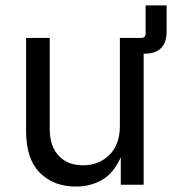

<svg xmlns="http://www.w3.org/2000/svg" viewBox="-20 -687 660 714"><path d="M262.2 6.8Q179.7 6.8 128.4 -44.4Q77.1 -95.7 77.1 -199.2V-545.9H165V-206.5Q165 -143.6 198.2 -107.9Q231.4 -72.3 288.6 -72.3Q347.2 -72.3 386.5 -110.6Q425.8 -148.9 425.8 -218.8V-545.9H504.9Q521.5 -545.9 521.5 -562.5V-667H599.6V-570.3Q599.6 -487.3 516.6 -487.3H514.2V0H429.2V-102.1Q402.3 -42.5 359.1 -17.8Q315.9 6.8 262.2 6.8Z"/></svg>

Font: Inter-Regular
Style: Regular
Weight: 400
Designer: Rasmus Andersson
Foundry: rsms
Version: Version 4.000;git-a52131595